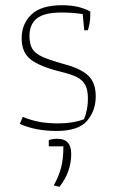

<svg xmlns="http://www.w3.org/2000/svg" viewBox="-20 -492 444 736"><path d="M56 -17 67 -44Q102 -30 133 -24.5Q164 -19 204 -19Q260 -19 302 -35Q317 -71 317 -114Q317 -147 307 -166Q297 -185 275.5 -196Q254 -207 213 -217Q135 -236 99 -263Q63 -290 63 -345Q63 -400 100 -436Q137 -472 219 -472Q282 -472 326 -448V-432Q326 -407 317 -376H303L297 -438Q258 -444 215 -444Q150 -444 121.5 -421.5Q93 -399 93 -354Q93 -322 104.5 -304Q116 -286 143 -274Q170 -262 223 -247Q291 -229 319 -201.5Q347 -174 347 -123Q347 -67 313.5 -28.5Q280 10 197 10Q116 10 56 -17ZM186 219Q205 185 214 151.5Q223 118 223 69H167V45Q182 40 200 40Q253 40 253 98Q253 167 208 224Z"/></svg>

Font: Athiti ExtraLight
Style: Regular
Weight: 250
Version: Version 1.032